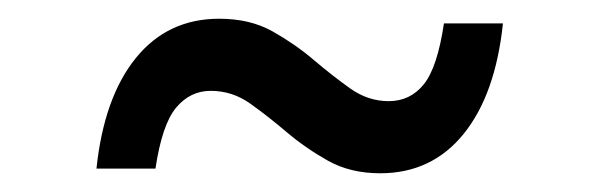

<svg xmlns="http://www.w3.org/2000/svg" viewBox="-20 -481 640 205"><path d="M83 -301Q91 -377 125 -419Q159 -461 214 -461Q247 -461 271 -447.5Q295 -434 315 -417Q335 -400 354 -386.5Q373 -373 395 -373Q418 -373 432.5 -391Q447 -409 454 -456H517Q509 -380 475 -338Q441 -296 386 -296Q354 -296 330 -309.5Q306 -323 286 -340Q266 -357 247 -370.5Q228 -384 205 -384Q183 -384 168 -366Q153 -348 146 -301Z"/></svg>

Font: Radio Canada
Style: Regular
Weight: 400
Designer: Charles Daoud, Etienne Aubert Bonn, Alexandre Saumier Demers, Jacques Le Bailly
Foundry: Radio-Canada
Version: Version 2.104;gftools[0.9.28.dev5+ged2979d]